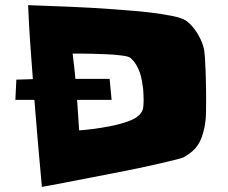

<svg xmlns="http://www.w3.org/2000/svg" viewBox="-20 -731 890 750"><path d="M114.3 -340.8H40L43.9 -419.9Q60.5 -420.9 76.2 -420.9Q91.8 -420.9 108.4 -421.9Q102.5 -494.1 97.7 -565.9Q92.8 -637.7 89.8 -710.9Q172.9 -708 253.4 -704.6Q334 -701.2 417 -695.3Q438.5 -693.4 480 -690.4Q521.5 -687.5 566.9 -682.1Q612.3 -676.8 651.9 -668.9Q691.4 -661.1 708 -649.4Q730.5 -632.8 748.5 -604.5Q766.6 -576.2 774.4 -548.8Q778.3 -536.1 780.3 -509.3Q782.2 -482.4 783.2 -452.1Q784.2 -421.9 784.7 -393.6Q785.2 -365.2 785.2 -350.6Q785.2 -322.3 784.7 -291Q784.2 -259.8 778.3 -231.4Q773.4 -210 767.6 -193.8Q761.7 -177.7 752.9 -164.6Q744.1 -151.4 731.4 -140.1Q718.8 -128.9 700.2 -118.2Q694.3 -114.3 668.9 -107.9Q643.6 -101.6 606 -92.8Q568.4 -84 522 -74.2Q475.6 -64.5 426.8 -55.2Q377.9 -45.9 331.1 -36.6Q284.2 -27.3 245.1 -20Q206.1 -12.7 179.2 -7.3Q152.3 -2 143.6 -1Q135.7 -86.9 128.4 -170.9Q121.1 -254.9 114.3 -340.8ZM416 -340.8H281.2Q283.2 -310.5 285.2 -281.2Q287.1 -252 289.1 -221.7Q307.6 -222.7 342.3 -227.1Q377 -231.4 413.6 -238.8Q450.2 -246.1 481.4 -257.3Q512.7 -268.6 526.4 -284.2Q537.1 -295.9 539.1 -309.1Q541 -322.3 541 -337.9Q541 -348.6 540.5 -360.8Q540 -373 539.1 -383.8Q537.1 -399.4 534.2 -416.5Q531.2 -433.6 525.4 -449.7Q519.5 -465.8 510.7 -480Q502 -494.1 489.3 -504.9Q482.4 -510.7 455.6 -514.2Q428.7 -517.6 397.9 -519Q367.2 -520.5 339.8 -521Q312.5 -521.5 303.7 -521.5H263.7Q266.6 -496.1 269.5 -472.2Q272.5 -448.2 274.4 -422.9H408.2Z"/></svg>

Font: Slackey
Style: Regular
Weight: 400
Designer: Squid
Foundry: Font Diner, Inc DBA Sideshow
Version: Version 1.000